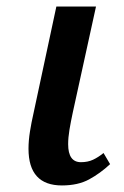

<svg xmlns="http://www.w3.org/2000/svg" viewBox="-20 -556 377 586"><path d="M169 10Q218 10 252 -8.5Q286 -27 316 -55L296 -89Q280 -76 264 -68.5Q248 -61 227 -61Q188 -61 188 -116Q188 -136 192 -160Q196 -184 202 -212L273 -536H152L82 -209Q76 -183 71.5 -155Q67 -127 67 -102Q67 10 169 10Z"/></svg>

Font: Noto Serif SemiCondensed Semi
Style: Italic
Weight: 600
Width: 4
Italic angle: -12°
Designer: Monotype Design Team
Foundry: Monotype Imaging Inc.
Version: Version 1.901